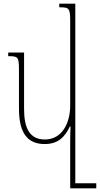

<svg xmlns="http://www.w3.org/2000/svg" viewBox="-20 -780 548 1053"><path d="M225 10C300 10 336 -30 363 -86H367C366 -61 365 -36 365 -11V253H508V225H393V-760H305V-740C360 -740 365 -736 365 -660V-202C365 -104 320 -15 226 -15C141 -15 112 -80 112 -182V-492H25V-472C79 -472 84 -468 84 -398V-184C84 -49 132 10 225 10Z"/></svg>

Font: Noto Serif Armenian SemiCondensed Thin
Style: Regular
Weight: 100
Width: 4
Designer: Monotype Design Team
Foundry: Monotype Imaging Inc.
Version: Version 2.008